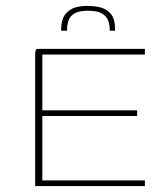

<svg xmlns="http://www.w3.org/2000/svg" viewBox="-20 -624 549 644"><path d="M98 0V-440Q98 -450 99.5 -455Q101 -460 109 -460H466V-441H122V-254H440V-235H122V-19H466V0ZM185 -521V-526Q186 -561 200 -577.5Q214 -594 234.5 -599.5Q255 -605 277 -604Q299 -604 319 -598.5Q339 -593 352.5 -576.5Q366 -560 366 -525V-521H348V-525Q348 -540 343 -554.5Q338 -569 322.5 -578.5Q307 -588 275 -588Q244 -588 229 -578.5Q214 -569 209.5 -554.5Q205 -540 205 -525V-521Z"/></svg>

Font: Genos Thin
Style: Regular
Weight: 100
Designer: Robert E. Leuschke
Foundry: Robert E. Leuschke
Version: Version 1.010